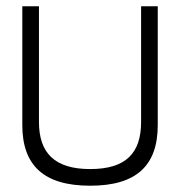

<svg xmlns="http://www.w3.org/2000/svg" viewBox="-20 -580 572 611"><path d="M51 -182C51 -53 120 11 267 11C414 11 482 -53 482 -182V-560H429V-192C429 -93 381 -42 267 -42C153 -42 104 -94 104 -192V-560H51Z"/></svg>

Font: Charger Sport
Style: ExLitExt
Weight: 200
Designer: Jasper
Foundry: Cannot Into Space Fonts
Version: Version 1.1